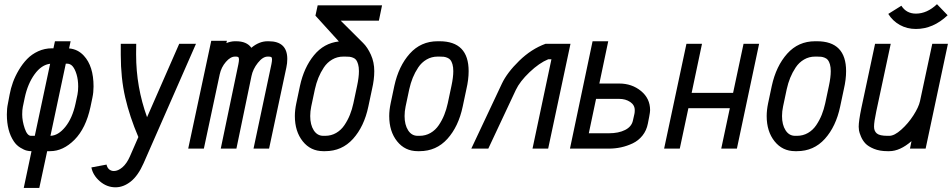

<svg xmlns="http://www.w3.org/2000/svg" viewBox="-20 -709 4542 916"><path d="M293.9 -405.3 220.7 -61Q257.8 -62 291.5 -103.5Q325.2 -145 340.3 -214.4L349.6 -257.8Q353 -274.9 353 -296.4Q353 -328.6 345.2 -354.5Q337.4 -380.4 325.7 -393.6Q314.9 -405.3 299.8 -405.3ZM12.7 -163.1Q12.7 -191.4 17.6 -213.9L25.9 -257.8Q31.2 -287.1 41.7 -316.2Q52.2 -345.2 69.8 -375Q87.4 -404.8 109.4 -427.5Q131.3 -450.2 162.1 -464.4Q192.9 -478.5 227.5 -478.5H234.9L242.2 -512.2H316.9L309.6 -478Q351.1 -474.6 379.9 -443.4Q426.3 -393.6 426.3 -296.4Q426.3 -268.6 420.9 -243.2L411.6 -198.7Q389.6 -96.7 335.4 -42.2Q281.2 12.2 219.2 12.2H205.1L167.5 187.5H93.3L130.4 12.2H127.9Q119.6 12.2 107.7 9.5Q95.7 6.8 76.9 -4.6Q58.1 -16.1 45.9 -34.7Q12.7 -84 12.7 -163.1ZM85.9 -163.1Q85.9 -131.8 97.9 -96.4Q109.9 -61 127.9 -61H146L219.2 -404.8Q177.7 -399.9 145 -354.7Q112.3 -309.6 98.1 -243.2L88.9 -199.2Q85.9 -184.6 85.9 -163.1Z M915 -500 665 69.8Q638.7 129.4 603.8 157Q568.8 184.6 531.2 184.6Q489.7 184.6 456.5 156Q423.3 127.4 416 89.8L488.3 76.2Q491.2 90.8 500.7 98.9Q510.3 106.9 523.4 106.9Q543 106.9 563.7 89.4Q584.5 71.8 599.6 37.6L640.1 -55.2Q598.6 -152.3 577.4 -244.1Q556.2 -335.9 556.2 -447.3V-457.5V-500H629.9L629.4 -457.5V-448.2Q629.4 -293.9 681.6 -149.9L835 -500Z M877.9 0 987.8 -514.2H1062.5L1060.1 -503.4Q1081.1 -512.2 1101.1 -512.2H1106Q1157.2 -512.2 1179.2 -481Q1216.3 -512.2 1256.8 -512.2H1261.7Q1350.6 -512.2 1350.6 -427.7Q1350.6 -407.2 1346.2 -387.2L1263.7 0H1189.5L1274.9 -402.8Q1277.8 -417.5 1277.8 -425.3Q1277.8 -434.1 1274.2 -436.5Q1270.5 -439 1261.7 -439H1256.8Q1233.9 -439 1210.2 -409.2Q1186.5 -379.4 1179.7 -345.7L1107.9 0H1033.2L1117.2 -402.3Q1120.1 -417 1120.1 -424.8Q1120.1 -433.6 1116.9 -436.3Q1113.8 -439 1106 -439H1101.1Q1079.6 -439 1057.6 -413.6Q1035.6 -388.2 1028.3 -354.5L952.6 0Z M1626.5 -439H1617.7Q1588.9 -439 1564.9 -425Q1541 -411.1 1525.1 -387.2Q1509.3 -363.3 1499 -337.9Q1488.8 -312.5 1482.4 -283.7L1464.8 -200.7Q1460 -177.7 1460 -155.3Q1460 -113.8 1476.8 -87.4Q1493.7 -61 1522.5 -61H1531.2Q1560.1 -61 1583.7 -74.7Q1607.4 -88.4 1623.3 -112.1Q1639.2 -135.7 1649.4 -161.4Q1659.7 -187 1666 -216.3L1683.6 -299.3Q1692.4 -340.3 1692.4 -369.6Q1692.4 -388.7 1688.5 -402.1Q1684.6 -415.5 1679.4 -422.6Q1674.3 -429.7 1664.6 -433.6Q1654.8 -437.5 1647 -438.2Q1639.2 -439 1626.5 -439ZM1495.6 -683.6H1802.7L1787.6 -610.4H1605.5L1711.9 -504.4Q1733.4 -483.4 1749.5 -447.8Q1765.6 -412.1 1765.6 -369.6Q1765.6 -329.6 1754.9 -283.7L1737.3 -200.7Q1717.3 -105.5 1664.3 -46.6Q1611.3 12.2 1531.2 12.2H1522.5Q1461.9 12.2 1424.3 -34.9Q1386.7 -82 1386.7 -155.3Q1386.7 -183.6 1393.6 -216.3L1411.1 -299.3Q1430.2 -387.2 1477.8 -445.3Q1525.4 -503.4 1596.7 -511.2L1484.9 -634.3Z M2076.7 -512.2Q2215.8 -512.2 2215.8 -369.6Q2215.8 -329.6 2205.1 -283.7L2187.5 -200.7Q2167.5 -105.5 2114.5 -46.6Q2061.5 12.2 1981.4 12.2H1972.7Q1912.1 12.2 1874.5 -34.9Q1836.9 -82 1836.9 -155.3Q1836.9 -183.6 1843.8 -216.3L1861.3 -299.3Q1881.8 -393.6 1934.8 -452.9Q1987.8 -512.2 2067.9 -512.2ZM2142.6 -369.6Q2142.6 -388.7 2138.7 -402.1Q2134.8 -415.5 2129.2 -422.6Q2123.5 -429.7 2113.8 -433.6Q2104 -437.5 2096.4 -438.2Q2088.9 -439 2076.7 -439H2067.9Q2039.1 -439 2015.1 -425Q1991.2 -411.1 1975.3 -387.2Q1959.5 -363.3 1949.2 -337.9Q1939 -312.5 1932.6 -283.7L1915 -200.7Q1910.2 -177.7 1910.2 -155.3Q1910.2 -113.8 1927 -87.4Q1943.8 -61 1972.7 -61H1981.4Q2010.3 -61 2033.9 -74.7Q2057.6 -88.4 2073.5 -112.1Q2089.4 -135.7 2099.6 -161.4Q2109.9 -187 2116.2 -216.3L2133.8 -299.3Q2142.6 -340.3 2142.6 -369.6Z M2374.5 -310.1Q2399.4 -362.8 2457 -418.9Q2514.6 -475.1 2582.5 -500H2701.7L2595.2 0H2520.5L2610.8 -426.3H2595.7Q2552.7 -408.7 2506.3 -364.5Q2460 -320.3 2440.9 -279.8L2309.6 0H2228.5Z M2839.4 -310.5H2934.1Q2994.6 -310.5 3038.1 -274.9Q3081.5 -239.3 3081.5 -183.6Q3081.5 -174.3 3077.1 -151.4L3070.8 -119.1Q3064.5 -86.4 3045.2 -62.3Q3025.9 -38.1 2998.5 -25.1Q2971.2 -12.2 2942.9 -6.1Q2914.6 0 2884.8 0H2699.2L2807.1 -512.2H2881.8ZM2789.1 -73.2H2884.8Q2931.2 -73.2 2962.2 -88.9Q2993.2 -104.5 2999.5 -133.8L3006.8 -166Q3008.3 -172.4 3008.3 -183.6Q3008.3 -208 2986.3 -222.7Q2964.4 -237.3 2934.1 -237.3H2823.7Z M3223.1 0H3148.4L3254.9 -500H3329.1L3279.8 -266.1H3477.5L3527.3 -500H3601.6L3495.6 0H3420.9L3461.9 -192.9H3264.2Z M3877.4 -512.2Q4016.6 -512.2 4016.6 -369.6Q4016.6 -329.6 4005.9 -283.7L3988.3 -200.7Q3968.3 -105.5 3915.3 -46.6Q3862.3 12.2 3782.2 12.2H3773.4Q3712.9 12.2 3675.3 -34.9Q3637.7 -82 3637.7 -155.3Q3637.7 -183.6 3644.5 -216.3L3662.1 -299.3Q3682.6 -393.6 3735.6 -452.9Q3788.6 -512.2 3868.7 -512.2ZM3943.4 -369.6Q3943.4 -388.7 3939.5 -402.1Q3935.5 -415.5 3929.9 -422.6Q3924.3 -429.7 3914.6 -433.6Q3904.8 -437.5 3897.2 -438.2Q3889.6 -439 3877.4 -439H3868.7Q3839.8 -439 3815.9 -425Q3792 -411.1 3776.1 -387.2Q3760.3 -363.3 3750 -337.9Q3739.7 -312.5 3733.4 -283.7L3715.8 -200.7Q3710.9 -177.7 3710.9 -155.3Q3710.9 -113.8 3727.8 -87.4Q3744.6 -61 3773.4 -61H3782.2Q3811 -61 3834.7 -74.7Q3858.4 -88.4 3874.3 -112.1Q3890.1 -135.7 3900.4 -161.4Q3910.6 -187 3917 -216.3L3934.6 -299.3Q3943.4 -340.3 3943.4 -369.6Z M4349.6 -570.8Q4307.6 -570.8 4273.2 -589.8Q4238.8 -608.9 4217.8 -642.6L4280.3 -681.6Q4304.2 -644 4349.6 -644Q4402.8 -644 4450.2 -689L4501 -636.2Q4432.1 -570.8 4349.6 -570.8ZM4213.9 12.2Q4176.8 12.2 4149.4 1Q4122.1 -10.3 4108.6 -24.7Q4095.2 -39.1 4087.4 -57.9Q4079.6 -76.7 4078.1 -86.7Q4076.7 -96.7 4076.7 -104.5Q4076.7 -131.8 4089.4 -193.4L4154.8 -500H4229.5L4160.6 -177.7Q4149.9 -127.9 4149.9 -104.5Q4149.9 -83.5 4163.3 -72.3Q4176.8 -61 4213.9 -61H4222.7Q4247.1 -61 4280 -90.6Q4313 -120.1 4337.9 -158.9Q4362.8 -197.8 4369.1 -226.1L4427.7 -500H4502.4L4396 0H4321.3L4328.6 -35.6Q4273.4 12.2 4222.7 12.2Z"/></svg>

Font: Anka/Coder Narrow
Style: Italic
Weight: 400
Width: 3
Italic angle: -12°
Monospace: yes
Version: Version 001.100